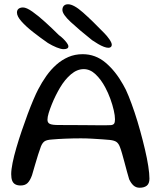

<svg xmlns="http://www.w3.org/2000/svg" viewBox="-20 -860 753 900"><path d="M634.5 20Q618 20 606.2 9.8Q594.5 -0.5 585.5 -19.5Q581 -34.5 575.2 -55.5Q569.5 -76.5 563.8 -98.2Q558 -120 552.5 -139.2Q547 -158.5 542.5 -170Q536.5 -186.5 526.8 -194Q517 -201.5 495 -204Q484.5 -205 461.2 -206.8Q438 -208.5 410.8 -210Q383.5 -211.5 359.5 -211.5Q323 -211.5 286 -210Q249 -208.5 222.5 -206Q199.5 -204.5 189.2 -197.8Q179 -191 172 -174Q166 -158.5 158.8 -135.5Q151.5 -112.5 144.2 -87.2Q137 -62 130 -38.5Q121 -13.5 109.2 -2Q97.5 9.5 76.5 9.5Q62 9.5 52 4.2Q42 -1 37.2 -12.8Q32.5 -24.5 32.5 -43.5Q32.5 -64.5 39 -96.8Q45.5 -129 56.8 -167.5Q68 -206 81.8 -246.5Q95.5 -287 109.5 -324.5Q123.5 -362 136.5 -392.5Q149.5 -423 159 -441Q176 -474 197.2 -504Q218.5 -534 244.2 -556.8Q270 -579.5 300.5 -592.8Q331 -606 367.5 -606Q427.5 -606 474.5 -566.5Q521.5 -527 557 -463.5Q569.5 -443 583.2 -408.8Q597 -374.5 611 -332.8Q625 -291 637.2 -246.5Q649.5 -202 659.5 -159.5Q669.5 -117 675 -81.5Q680.5 -46 680.5 -23Q680.5 0.5 668.2 10.2Q656 20 634.5 20ZM500.5 -273.5Q511.5 -275 515.2 -281Q519 -287 519 -301Q519 -318 513.2 -343.2Q507.5 -368.5 497.2 -396.8Q487 -425 473.5 -450Q454 -487 428.2 -511.5Q402.5 -536 372.5 -536Q341.5 -536 312.8 -511.8Q284 -487.5 261 -448.5Q251.5 -432.5 241.2 -412Q231 -391.5 222.5 -370.2Q214 -349 208.2 -330.2Q202.5 -311.5 202.5 -298.5Q202.5 -284.5 213.8 -279.2Q225 -274 253.5 -274Q318.5 -274 366 -273.5Q413.5 -273 446.2 -272.8Q479 -272.5 500.5 -273.5ZM278 -629.5Q265.5 -629.5 245.2 -637.8Q225 -646 204.5 -658.5Q168.5 -683.5 135 -709.8Q101.5 -736 80.5 -759.8Q59.5 -783.5 59.5 -801Q59.5 -813 67.2 -819Q75 -825 88 -825Q104 -825 131.8 -805.5Q159.5 -786 192.2 -756.2Q225 -726.5 256 -695.5Q266 -688.5 276 -678.8Q286 -669 293.2 -659.2Q300.5 -649.5 300.5 -642.5Q300.5 -635.5 294.2 -632.5Q288 -629.5 278 -629.5ZM488 -636Q479 -636 466.5 -640.8Q454 -645.5 440 -653.8Q426 -662 412 -671.5Q350.5 -720.5 311.5 -756.8Q272.5 -793 272.5 -813.5Q272.5 -825.5 279.2 -832.8Q286 -840 299 -840Q325.5 -840 369 -801.5Q412.5 -763 469 -704.5Q481.5 -692 492.8 -675.8Q504 -659.5 504 -650Q504 -644 500 -640Q496 -636 488 -636Z"/></svg>

Font: Gluten Light
Style: Regular
Weight: 300
Designer: Tyler Finck
Foundry: Etcetera Type Company
Version: Version 1.300